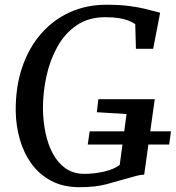

<svg xmlns="http://www.w3.org/2000/svg" viewBox="-20 -771 731 799"><path d="M311.3 8Q242.8 8 192.8 -18.7Q142.8 -45.4 110.5 -90.4Q78.2 -135.5 62.4 -191.4Q46.5 -247.4 45.5 -306Q44.2 -407.2 71.7 -489.2Q99.3 -571.2 150.2 -629.8Q201.1 -688.5 270.5 -719.9Q340 -751.3 422.8 -751.3Q476.3 -751.3 514.2 -746.5Q552.1 -741.7 578.6 -735.3Q605.1 -729 623.7 -724Q629.5 -722.5 635 -721Q640.6 -719.5 646.4 -718L617.3 -567.8H545.7L542.8 -670.7Q530.1 -679.1 513.7 -685.6Q497.3 -692 474.1 -695.7Q450.9 -699.4 417.6 -699.4Q348.6 -699.4 299.3 -665.9Q250 -632.4 218.9 -576.6Q187.8 -520.8 173.1 -453.2Q158.4 -385.6 158.7 -317.2Q159.4 -265.9 169.5 -217.7Q179.5 -169.5 200.3 -131Q221.1 -92.5 253.5 -70Q286 -47.5 331.2 -47.5Q371.1 -47.5 411.8 -56.6Q452.6 -65.7 478.2 -84.5L506.6 -296.4L383 -304L389.3 -358.3H624L580 -44.1Q565.5 -44.1 547 -39.1Q528.5 -34.1 507.5 -28.1Q469.1 -17.1 423.3 -4.5Q377.6 8 311.3 8ZM345.2 -169.6 353.1 -224.5H691.5L683.9 -169.6Z"/></svg>

Font: Merriweather 7pt Light
Style: Italic
Weight: 300
Italic angle: -7.8°
Designer: Eben Sorkin
Foundry: Eben Sorkin
Version: Version 2.200;gftools[0.9.31]